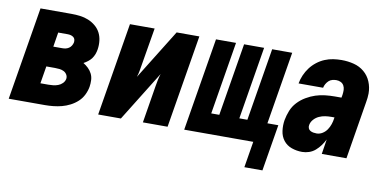

<svg xmlns="http://www.w3.org/2000/svg" viewBox="-66 -720 2133 1057"><g transform="rotate(10 1000.0 -191.0)"><path d="M0 0 86 -520H259Q284 -520 308 -517Q332 -514 354 -505Q376 -496 394 -481Q412 -466 422.5 -446Q433 -426 436 -401.5Q439 -377 435 -352Q433 -339 428 -325.5Q423 -312 415 -301Q407 -290 395.5 -281Q384 -272 371 -265Q386 -256 399 -243.5Q412 -231 420 -215Q428 -199 429 -180Q430 -161 427 -142Q423 -119 412 -96.5Q401 -74 382.5 -57Q364 -40 341.5 -28.5Q319 -17 296 -11Q273 -5 249 -2.5Q225 0 202 0ZM192 -325H242Q252 -325 261 -327Q270 -329 278.5 -334.5Q287 -340 292.5 -349Q298 -358 300 -368Q301 -376 299 -384Q297 -392 290 -397Q283 -402 275 -404Q267 -406 258 -406H205ZM157 -114H202Q216 -114 229 -115.5Q242 -117 255.5 -122Q269 -127 279.5 -137.5Q290 -148 293 -162Q295 -175 288.5 -186Q282 -197 271 -202.5Q260 -208 247.5 -209.5Q235 -211 222 -211H173Z M500 0 586 -520H724L689 -312Q686 -294 683 -276.5Q680 -259 674 -241L847 -520H974L888 0H750L784 -208Q787 -226 790.5 -243.5Q794 -261 800 -279L627 0Z M1343 146 1367 0H981L1067 -520H1179L1112 -114H1157L1224 -520H1336L1269 -114H1314L1381 -520H1493L1426 -114H1487L1444 146Z M1641 8Q1610 8 1582 -2Q1554 -12 1536.5 -34.5Q1519 -57 1515 -87.5Q1511 -118 1516 -148Q1521 -175 1531.5 -201.5Q1542 -228 1562 -249.5Q1582 -271 1607.5 -286Q1633 -301 1659 -309.5Q1685 -318 1712.5 -321Q1740 -324 1766 -324H1803L1806 -341Q1808 -355 1807.5 -368Q1807 -381 1801 -392Q1795 -403 1783.5 -408.5Q1772 -414 1759 -414Q1748 -414 1736.5 -411Q1725 -408 1716.5 -400Q1708 -392 1702 -381.5Q1696 -371 1694 -360H1557V-361Q1561 -384 1571 -407Q1581 -430 1596 -450Q1611 -470 1631.5 -486Q1652 -502 1675 -511.5Q1698 -521 1721.5 -524.5Q1745 -528 1768 -528Q1804 -528 1837 -519.5Q1870 -511 1895 -490Q1920 -469 1933 -438Q1946 -407 1946 -372Q1946 -360 1944.5 -347.5Q1943 -335 1941 -323L1888 0H1750L1763 -83Q1754 -65 1742 -48.5Q1730 -32 1714.5 -18.5Q1699 -5 1679.5 1.5Q1660 8 1641 8ZM1702 -106Q1719 -106 1734.5 -115.5Q1750 -125 1760 -140Q1770 -155 1775.5 -171.5Q1781 -188 1783 -204L1784 -210H1766Q1749 -210 1732 -207.5Q1715 -205 1698.5 -197.5Q1682 -190 1669.5 -176Q1657 -162 1654 -145Q1652 -135 1655.5 -126.5Q1659 -118 1667 -113.5Q1675 -109 1684 -107.5Q1693 -106 1702 -106Z"/></g></svg>

Font: Iosevka Term Curly Hv Obl
Style: Regular
Weight: 900
Italic angle: -9°
Designer: Belleve Invis
Foundry: Belleve Invis
Version: Version 32.3.0